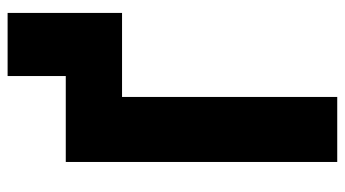

<svg xmlns="http://www.w3.org/2000/svg" viewBox="-221 -686 907 505"><g transform="rotate(-90 232.5 -433.5)"><path d="M451 -566H230V0H59V-714H285V-867H451Z"/></g></svg>

Font: Noto Sans UI CondBlack
Style: Regular
Weight: 900
Width: 3
Designer: Monotype Design Team
Foundry: Monotype Imaging Inc.
Version: Version 1.001